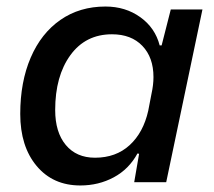

<svg xmlns="http://www.w3.org/2000/svg" viewBox="-20 -558 656 588"><path d="M42 -209Q42 -307 74 -381.5Q106 -456 165 -497Q224 -538 303 -538Q364 -538 409.5 -505.5Q455 -473 469 -419H475L503 -529H600L489 0H391L406 -87L401 -88Q375 -40 328.5 -15Q282 10 226 10Q142 10 92 -50Q42 -110 42 -209ZM434 -219 444 -271Q450 -298 450 -322Q450 -382 416 -417.5Q382 -453 323 -453Q242 -453 195.5 -389Q149 -325 149 -221Q149 -153 181.5 -114Q214 -75 271 -75Q335 -75 377 -113.5Q419 -152 434 -219Z"/></svg>

Font: Mona Sans Medium
Style: Italic
Weight: 500
Italic angle: -11.7°
Designer: Deni Anggara
Foundry: GitHub
Version: Version 2.000